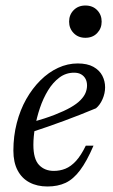

<svg xmlns="http://www.w3.org/2000/svg" viewBox="-20 -666 411 696"><path d="M248.5 -402.5Q219 -402.5 195.5 -385Q172 -367.5 154.2 -338.5Q136.5 -309.5 124.8 -274.8Q113 -240 107 -205Q101 -170 101 -141Q101 -89.5 121.5 -68Q142 -46.5 175 -46.5Q197.5 -46.5 217.2 -54.5Q237 -62.5 255.2 -82.2Q273.5 -102 291 -138H319Q294.5 -81 270.2 -48.8Q246 -16.5 217.8 -3.2Q189.5 10 152 10Q114.5 10 86.8 -4.8Q59 -19.5 43.8 -48.5Q28.5 -77.5 28.5 -120Q28.5 -172.5 40.8 -220Q53 -267.5 75.2 -306.8Q97.5 -346 126.8 -375Q156 -404 190.5 -420Q225 -436 261.5 -436Q296.5 -436 318.5 -423.8Q340.5 -411.5 350.8 -391.8Q361 -372 361 -349.5Q361 -328 351.8 -306.8Q342.5 -285.5 328 -273.5Q299 -261.5 270 -250Q241 -238.5 211.8 -227.8Q182.5 -217 153.2 -206.8Q124 -196.5 94.5 -187L96 -223Q144 -236.5 178.5 -250Q213 -263.5 235.8 -276.5Q258.5 -289.5 271.5 -302.8Q284.5 -316 290 -329.2Q295.5 -342.5 295.5 -356Q295.5 -370 290 -380.2Q284.5 -390.5 274.2 -396.5Q264 -402.5 248.5 -402.5ZM289.5 -529Q263.5 -529 247 -546Q230.5 -563 230.5 -587.5Q230.5 -612.5 247 -629.2Q263.5 -646 289.5 -646Q316 -646 332.2 -629.2Q348.5 -612.5 348.5 -587.5Q348.5 -563 332.2 -546Q316 -529 289.5 -529Z"/></svg>

Font: Newsreader Text
Style: Italic
Weight: 400
Italic angle: -17°
Designer: Hugues Gentile
Foundry: Production Type
Version: Version 1.001